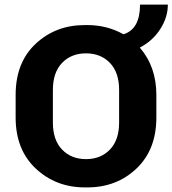

<svg xmlns="http://www.w3.org/2000/svg" viewBox="-20 -805 750 835"><path d="M710 -785Q710 -730 677 -678.5Q644 -627 588 -598Q660 -515 660 -392V-294Q660 -154 573.5 -72Q487 10 360 10H349Q223 10 135.5 -72Q48 -154 48 -294V-392Q48 -533 135 -614.5Q222 -696 349 -696H360Q445 -696 517 -656Q589 -678 589 -785ZM498 -272V-414Q498 -490 458 -531.5Q418 -573 354 -573Q290 -573 250 -531.5Q210 -490 210 -414V-272Q210 -196 250 -154.5Q290 -113 354 -113Q418 -113 458 -154.5Q498 -196 498 -272Z"/></svg>

Font: Chivo
Style: Bold
Weight: 700
Designer: Hector Gatti
Foundry: Omnibus-Type
Version: Version 1.007;PS 001.007;hotconv 1.0.88;makeotf.lib2.5.64775